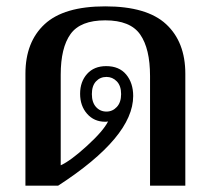

<svg xmlns="http://www.w3.org/2000/svg" viewBox="-20 -584 663 604"><path d="M60 -352Q60 -452 120.5 -508Q181 -564 311 -564Q442 -564 502.5 -508Q563 -452 563 -352V0H452V-345Q452 -431 421 -475.5Q390 -520 311 -520Q233 -520 202 -477Q171 -434 171 -349V-64Q202 -78 253.5 -125Q305 -172 320 -202Q317 -201 311 -201Q276 -201 254 -226Q232 -251 232 -289Q232 -327 254 -351.5Q276 -376 314 -376Q355 -376 377 -349.5Q399 -323 399 -282Q399 -153 163 0H60ZM361 -288Q361 -314 347.5 -328Q334 -342 315 -342Q295 -342 282 -328Q269 -314 269 -288Q269 -262 282 -247.5Q295 -233 315 -233Q334 -233 347.5 -247.5Q361 -262 361 -288Z"/></svg>

Font: Trirong Medium
Style: Regular
Weight: 500
Designer: Katatrad Team
Foundry: CadsonDemak
Version: Version 1.001